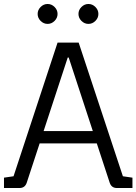

<svg xmlns="http://www.w3.org/2000/svg" viewBox="-21 -944 685 964"><path d="M77 0H-1V-52L47 -59L268 -730H374L596 -59L644 -52V0H566Q539 0 530 -26L465 -224H178L113 -26Q104 0 77 0ZM324 -655H319L198 -286H445ZM183 -839Q168 -854 168 -874Q168 -894 183 -909Q198 -924 218 -924Q238 -924 253 -909Q268 -894 268 -874Q268 -854 253 -839Q238 -824 218 -824Q198 -824 183 -839ZM388 -839Q373 -854 373 -874Q373 -894 388 -909Q403 -924 423 -924Q443 -924 458 -909Q473 -894 473 -874Q473 -854 458 -839Q443 -824 423 -824Q403 -824 388 -839Z"/></svg>

Font: Fauna One
Style: Regular
Weight: 400
Version: Version 1.001